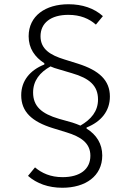

<svg xmlns="http://www.w3.org/2000/svg" viewBox="-20 -730 618 905"><path d="M442 -261C442 -205 409 -167 359 -138C347 -143 335 -148 322 -152L258 -170C176 -194 136 -229 136 -294C136 -350 168 -389 218 -417C230 -412 242 -407 255 -404L319 -385C402 -361 442 -326 442 -261ZM462 3C462 -52 435 -95 388 -124V-129C456 -156 498 -206 498 -275C498 -351 448 -398 347 -430L283 -450C218 -470 171 -498 171 -559C171 -622 220 -660 302 -660C359 -660 400 -642 432 -614L465 -654C424 -691 368 -710 303 -710C194 -710 115 -655 115 -559C115 -502 144 -461 189 -432V-426C121 -399 80 -349 80 -281C80 -204 129 -157 229 -126L294 -106C359 -86 406 -57 406 4C406 68 357 105 275 105C218 105 177 86 145 59L112 99C153 135 208 155 274 155C383 155 462 100 462 3Z"/></svg>

Font: IBM Plex Devanagari Light
Style: Regular
Weight: 300
Designer: Mike Abbink, Paul van der Laan, Pieter van Rosmalen, Erin McLaughlin
Foundry: Bold Monday
Version: Version 1.0